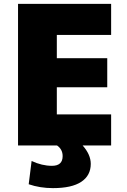

<svg xmlns="http://www.w3.org/2000/svg" viewBox="-20 -750 656 990"><path d="M553 -570H273V-450H533V-300H273V-160H553V0H406Q448 47 448 95Q448 155 399 187.5Q350 220 253 220Q186 220 128 200L143 80Q196 105 248 105Q303 105 303 55Q303 20 274 0H73V-730H553Z"/></svg>

Font: M PLUS 1p Black
Style: Regular
Weight: 900
Version: Version 1.061